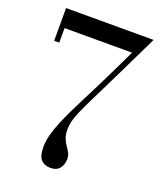

<svg xmlns="http://www.w3.org/2000/svg" viewBox="-140 -839 785 938"><g transform="rotate(20 252.0 -370.0)"><path d="M234 10Q205 10 186.5 -8Q168 -26 168 -76Q168 -105.5 177 -139.5Q186 -173.5 201.5 -210.8Q217 -248 236.2 -287.5Q255.5 -327 276.5 -368Q296 -405.5 321 -456.2Q346 -507 371.5 -559.5Q397 -612 417.5 -655.5H66.5V-580H40V-750H495Q495 -750 482.5 -724Q470 -698 449.2 -655.2Q428.5 -612.5 403.8 -561.5Q379 -510.5 354 -459.8Q329 -409 308.5 -367.5Q285.5 -320.5 272.5 -290.5Q259.5 -260.5 254.2 -238.8Q249 -217 249 -195Q249 -167.5 256.5 -149.2Q264 -131 273.5 -117.5Q283 -104 290.5 -90.2Q298 -76.5 298 -58Q298 -30.5 282.5 -10.2Q267 10 234 10Z"/></g></svg>

Font: Bodoni Moda 9pt
Style: Regular
Weight: 400
Designer: Owen Earl
Foundry: indestructible type
Version: Version 2.005